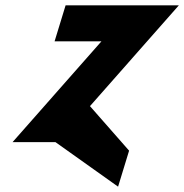

<svg xmlns="http://www.w3.org/2000/svg" viewBox="-20 -533 691 720"><path d="M464.1 32 317.4 -135 650.7 -513H226L184.7 -378H360.4L27.1 0H188L422.8 167Z"/></svg>

Font: Hussar
Style: BdSuprConOblThree
Weight: 700
Foundry: Cannot Into Space Fonts
Version: Version 2.00